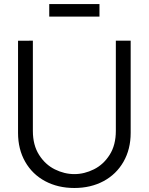

<svg xmlns="http://www.w3.org/2000/svg" viewBox="-20 -923 742 958"><path d="M70 -260V-719.7L144 -720V-269.7Q144 -198.8 175 -150.2Q206 -101.5 253.7 -77.9Q301.3 -54.3 351 -54.3Q400.8 -54.3 448.5 -78.1Q496.2 -101.8 527.1 -150.5Q558 -199.2 558 -269.7V-720H632V-260Q632 -178.5 596.2 -116Q560.5 -53.5 496.7 -19.2Q432.8 15 351 15Q269.2 15 205.3 -19.1Q141.5 -53.2 105.8 -115.7Q70 -178.2 70 -260ZM225.7 -902.7H476.3V-840H225.7Z"/></svg>

Font: Tap Sans
Style: Regular
Weight: 400
Designer: Tap Payments
Foundry: Tap Payments
Version: Version 1.001;Glyphs 3.1.2 (3151)